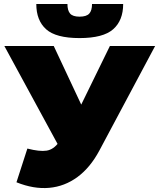

<svg xmlns="http://www.w3.org/2000/svg" viewBox="-20 -932 804 968"><path d="M118 -183Q180 -167 215 -172.5Q250 -178 277 -215L311 -263L331 -285L534 -700H762L481 -173Q435 -87 370.5 -39.5Q306 8 228 15Q150 22 63 -13ZM328 -100 2 -700H251L456 -263ZM381 -740Q262 -740 212.5 -784.5Q163 -829 163 -912H320Q320 -879 333.5 -863.5Q347 -848 381 -848Q416 -848 430 -863.5Q444 -879 444 -912H601Q601 -829 550.5 -784.5Q500 -740 381 -740Z"/></svg>

Font: MOST Montserrat Black
Style: Regular
Weight: 900
Designer: Julieta Ulanovsky
Foundry: Julieta Ulanovsky
Version: Version 8.000;March 11, 2024;FontCreator 15.0.0.2926 64-bit